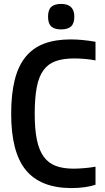

<svg xmlns="http://www.w3.org/2000/svg" viewBox="-20 -949 535 979"><path d="M292 -799Q258 -799 241.5 -814Q225 -829 225 -864Q225 -899 241.5 -914Q258 -929 292 -929Q359 -929 359 -864Q359 -829 342 -814Q325 -799 292 -799ZM342 10Q186 9 111.5 -82Q37 -173 37 -369Q37 -469 55 -541Q73 -613 110.5 -659Q148 -705 205 -726.5Q262 -748 340 -748Q398 -748 467 -736V-641Q442 -646 413 -648.5Q384 -651 358 -651Q303 -651 264.5 -637.5Q226 -624 202 -591.5Q178 -559 167.5 -504.5Q157 -450 157 -369Q157 -290 168 -236.5Q179 -183 203 -150Q227 -117 264.5 -103Q302 -89 355 -89Q378 -89 408.5 -91.5Q439 -94 467 -99V-7Q444 1 412 5.5Q380 10 342 10Z"/></svg>

Font: Encode Sans Compressed
Style: SemiBold
Weight: 600
Designer: Pablo Impallari, Andres Torresi
Foundry: Pablo Impallari, Andres Torresi
Version: Version 1.000; ttfautohint (v1.00) -l 8 -r 50 -G 200 -x 14 -